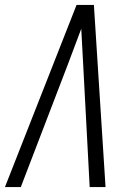

<svg xmlns="http://www.w3.org/2000/svg" viewBox="-29 -755 549 775"><path d="M-9 0 280 -735H350L397 0H333L307 -490Q305 -527 303 -564.5Q301 -602 299 -639Q285 -602 271 -564.5Q257 -527 243 -490L55 0Z"/></svg>

Font: Iosevka Light
Style: Italic
Weight: 300
Italic angle: -9°
Monospace: yes
Designer: Belleve Invis
Foundry: Belleve Invis
Version: Version 32.5.0; ttfautohint (v1.8.4)